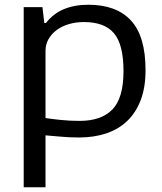

<svg xmlns="http://www.w3.org/2000/svg" viewBox="-20 -570 685 810"><path d="M80 -540H159L167 -473H174Q233 -550 353 -550Q471 -550 532.5 -483.5Q594 -417 594 -274Q594 -201 573.5 -147.5Q553 -94 516 -59Q479 -24 427.5 -7Q376 10 314 10Q273 10 236 6.5Q199 3 172 1V220H80ZM316 -60Q407 -60 454 -108Q501 -156 501 -270Q501 -382 461 -429.5Q421 -477 334 -477Q301 -477 271.5 -468.5Q242 -460 220 -444Q198 -428 185 -405.5Q172 -383 172 -355V-72Q198 -68 236 -64Q274 -60 316 -60Z"/></svg>

Font: Encode Sans Wide
Style: Regular
Weight: 400
Designer: Pablo Impallari, Andres Torresi
Foundry: Pablo Impallari, Andres Torresi
Version: Version 1.000; ttfautohint (v1.00) -l 8 -r 50 -G 200 -x 14 -